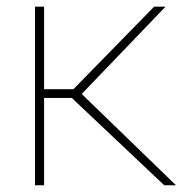

<svg xmlns="http://www.w3.org/2000/svg" viewBox="-20 -548 569 568"><path d="M465.8 0 192.4 -258.3H110.4V0H83.5V-528.3H110.4V-284.2H197.3L436 -528.3H469.7L221.7 -270L500.5 0Z"/></svg>

Font: Vazirmatn UI FD Thin
Style: Regular
Weight: 100
Designer: Saber Rastikerdar
Foundry: Saber Rastikerdar
Version: Version 33.003